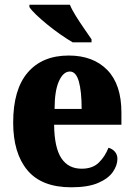

<svg xmlns="http://www.w3.org/2000/svg" viewBox="-20 -786 569 816"><path d="M283 10Q157 10 96.5 -62.5Q36 -135 36 -265Q36 -406 98 -478Q160 -550 272 -550Q376 -550 436 -488.5Q496 -427 496 -308V-256H210Q211 -159 240.5 -114Q270 -69 327 -69Q373 -69 399.5 -94.5Q426 -120 441 -158Q457 -154 468 -141.5Q479 -129 479 -111Q479 -83 459.5 -55Q440 -27 397 -8.5Q354 10 283 10ZM327 -323Q327 -398 315 -440Q303 -482 277 -482Q249 -482 230.5 -441Q212 -400 212 -323ZM289 -606Q265 -620 237 -639.5Q209 -659 182 -681Q155 -703 134 -723Q113 -743 105 -756V-766H277Q286 -744 303 -717Q320 -690 338 -664Q356 -638 369 -619V-606Z"/></svg>

Font: Noto Serif Condensed Black
Style: Regular
Weight: 900
Width: 3
Designer: Monotype Design Team
Foundry: Monotype Imaging Inc.
Version: Version 2.015; ttfautohint (v1.8.4.7-5d5b)